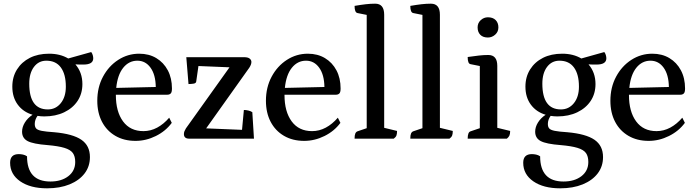

<svg xmlns="http://www.w3.org/2000/svg" viewBox="-20 -754 3783 1044"><path d="M221 -121Q202 -121 184 -124Q169 -103 169 -80Q169 -64 176.5 -55.5Q184 -47 206.5 -42.5Q229 -38 275 -35Q376 -26 422.5 6Q469 38 469 100Q469 151 440 189Q411 227 358.5 248.5Q306 270 236 270Q145 270 90 232Q35 194 35 131Q35 84 82 84Q93 84 105 86.5Q117 89 127 96Q127 233 254 233Q314 233 351.5 204Q389 175 389 127Q389 96 376 78Q363 60 330 50Q297 40 239 35Q160 29 130 13Q100 -3 100 -38Q100 -63 115 -87.5Q130 -112 157 -130Q106 -145 76.5 -185Q47 -225 47 -283Q47 -336 72.5 -376.5Q98 -417 142.5 -439.5Q187 -462 247 -462Q307 -462 351 -436L476 -471Q482 -463 484.5 -453.5Q487 -444 487 -437Q487 -403 434 -403Q425 -403 413.5 -403Q402 -403 390 -404Q428 -360 428 -297Q428 -245 402 -205.5Q376 -166 329 -143.5Q282 -121 221 -121ZM240 -159Q283 -159 310.5 -193Q338 -227 338 -283Q338 -350 311 -387Q284 -424 232 -424Q190 -424 164.5 -390Q139 -356 139 -299Q139 -159 240 -159Z M717 12Q654 12 607 -15.5Q560 -43 534.5 -92Q509 -141 509 -206Q509 -279 540 -337Q571 -395 623 -428.5Q675 -462 737 -462Q790 -462 830 -438Q870 -414 892.5 -371.5Q915 -329 915 -273Q915 -252 908 -245.5Q901 -239 890 -239H610V-237Q610 -147 649 -94Q688 -41 760 -41Q799 -41 834.5 -60Q870 -79 900 -114L914 -86Q881 -41 827.5 -14.5Q774 12 717 12ZM727 -424Q681 -424 650 -385.5Q619 -347 612 -276L827 -281Q826 -348 798.5 -386Q771 -424 727 -424Z M1009 0Q980 0 980 -25Q980 -33 983 -40.5Q986 -48 991 -56L1228 -388L1059 -395L1047 -311Q1046 -301 1031.5 -299Q1017 -297 1005 -297L993 -443H1308Q1328 -443 1337.5 -435.5Q1347 -428 1347 -417Q1347 -403 1335 -385L1101 -56L1296 -48L1306 -156Q1318 -156 1330.5 -153Q1343 -150 1352 -144L1361 0Z M1634 12Q1571 12 1524 -15.5Q1477 -43 1451.5 -92Q1426 -141 1426 -206Q1426 -279 1457 -337Q1488 -395 1540 -428.5Q1592 -462 1654 -462Q1707 -462 1747 -438Q1787 -414 1809.5 -371.5Q1832 -329 1832 -273Q1832 -252 1825 -245.5Q1818 -239 1807 -239H1527V-237Q1527 -147 1566 -94Q1605 -41 1677 -41Q1716 -41 1751.5 -60Q1787 -79 1817 -114L1831 -86Q1798 -41 1744.5 -14.5Q1691 12 1634 12ZM1644 -424Q1598 -424 1567 -385.5Q1536 -347 1529 -276L1744 -281Q1743 -348 1715.5 -386Q1688 -424 1644 -424Z M1908 0Q1908 -19 1912 -28Q1916 -37 1924 -40L1974 -57V-673L1924 -683Q1908 -686 1908 -722Q1943 -728 1969 -731Q1995 -734 2020 -734Q2069 -734 2069 -674V-59L2139 -42Q2139 -26 2135.5 -17Q2132 -8 2121 0Z M2211 0Q2211 -19 2215 -28Q2219 -37 2227 -40L2277 -57V-673L2227 -683Q2211 -686 2211 -722Q2246 -728 2272 -731Q2298 -734 2323 -734Q2372 -734 2372 -674V-59L2442 -42Q2442 -26 2438.5 -17Q2435 -8 2424 0Z M2523 0Q2523 -36 2539 -40L2589 -57V-395L2539 -405Q2523 -407 2523 -444Q2558 -449 2584 -452Q2610 -455 2635 -455Q2684 -455 2684 -396V-59L2754 -42Q2754 -26 2750 -17Q2746 -8 2736 0ZM2633 -550Q2606 -550 2591.5 -565Q2577 -580 2577 -605Q2577 -629 2594 -644.5Q2611 -660 2633 -660Q2660 -660 2675 -645Q2690 -630 2690 -605Q2690 -581 2672.5 -565.5Q2655 -550 2633 -550Z M3011 -121Q2992 -121 2974 -124Q2959 -103 2959 -80Q2959 -64 2966.5 -55.5Q2974 -47 2996.5 -42.5Q3019 -38 3065 -35Q3166 -26 3212.5 6Q3259 38 3259 100Q3259 151 3230 189Q3201 227 3148.5 248.5Q3096 270 3026 270Q2935 270 2880 232Q2825 194 2825 131Q2825 84 2872 84Q2883 84 2895 86.5Q2907 89 2917 96Q2917 233 3044 233Q3104 233 3141.5 204Q3179 175 3179 127Q3179 96 3166 78Q3153 60 3120 50Q3087 40 3029 35Q2950 29 2920 13Q2890 -3 2890 -38Q2890 -63 2905 -87.5Q2920 -112 2947 -130Q2896 -145 2866.5 -185Q2837 -225 2837 -283Q2837 -336 2862.5 -376.5Q2888 -417 2932.5 -439.5Q2977 -462 3037 -462Q3097 -462 3141 -436L3266 -471Q3272 -463 3274.5 -453.5Q3277 -444 3277 -437Q3277 -403 3224 -403Q3215 -403 3203.5 -403Q3192 -403 3180 -404Q3218 -360 3218 -297Q3218 -245 3192 -205.5Q3166 -166 3119 -143.5Q3072 -121 3011 -121ZM3030 -159Q3073 -159 3100.5 -193Q3128 -227 3128 -283Q3128 -350 3101 -387Q3074 -424 3022 -424Q2980 -424 2954.5 -390Q2929 -356 2929 -299Q2929 -159 3030 -159Z M3507 12Q3444 12 3397 -15.5Q3350 -43 3324.5 -92Q3299 -141 3299 -206Q3299 -279 3330 -337Q3361 -395 3413 -428.5Q3465 -462 3527 -462Q3580 -462 3620 -438Q3660 -414 3682.5 -371.5Q3705 -329 3705 -273Q3705 -252 3698 -245.5Q3691 -239 3680 -239H3400V-237Q3400 -147 3439 -94Q3478 -41 3550 -41Q3589 -41 3624.5 -60Q3660 -79 3690 -114L3704 -86Q3671 -41 3617.5 -14.5Q3564 12 3507 12ZM3517 -424Q3471 -424 3440 -385.5Q3409 -347 3402 -276L3617 -281Q3616 -348 3588.5 -386Q3561 -424 3517 -424Z"/></svg>

Font: Petrona Medium
Style: Regular
Weight: 500
Designer: Ringo R. Seeber
Foundry: Ringo R. Seeber
Version: Version 2.001; ttfautohint (v1.8.3)